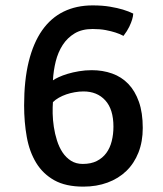

<svg xmlns="http://www.w3.org/2000/svg" viewBox="-20 -694 611 719"><path d="M70.3 -299.3Q70.3 -393.1 87.6 -463.4Q105 -533.7 137.9 -580.6Q170.9 -627.4 218.5 -650.6Q266.1 -673.8 326.7 -673.8Q364.3 -673.8 392.3 -668.9Q420.4 -664.1 439.9 -658.2Q462.4 -651.4 479 -643.1Q478.5 -632.8 474.6 -620.1Q471.2 -608.9 463.9 -593.5Q456.5 -578.1 442.4 -559.6Q429.2 -566.9 412.1 -572.3Q397.5 -577.1 376 -581.3Q354.5 -585.4 326.7 -585.4Q287.1 -585.4 259.8 -569.1Q232.4 -552.7 214.8 -525.6Q197.3 -498.5 188.7 -464.1Q180.2 -429.7 178.2 -393.1Q185.5 -398.4 199.7 -405Q213.9 -411.6 233.2 -417.5Q252.4 -423.3 275.6 -427.2Q298.8 -431.2 323.7 -431.2Q364.7 -431.2 399.9 -418.7Q435.1 -406.2 460.4 -379.9Q485.8 -353.5 500.2 -312.7Q514.6 -272 514.6 -214.8Q514.6 -163.6 498.5 -122.8Q482.4 -82 453.1 -53.7Q423.8 -25.4 382.8 -10.3Q341.8 4.9 292 4.9Q226.1 4.9 183.3 -19Q140.6 -43 115.5 -84.2Q90.3 -125.5 80.3 -180.9Q70.3 -236.3 70.3 -299.3ZM178.2 -311.5Q176.8 -293 177.2 -268.8Q177.7 -244.6 181.6 -218.8Q185.5 -192.9 193.4 -168Q201.2 -143.1 214.1 -123.5Q227.1 -104 245.8 -92Q264.6 -80.1 290 -80.1Q320.8 -80.1 342.5 -91.1Q364.3 -102.1 378.2 -121.1Q392.1 -140.1 398.4 -165.5Q404.8 -190.9 404.8 -219.7Q404.8 -284.7 374.3 -318.1Q343.8 -351.6 292.5 -351.6Q276.4 -351.6 259.8 -348.6Q243.2 -345.7 228.3 -340.6Q213.4 -335.4 200.4 -328.1Q187.5 -320.8 178.2 -311.5Z"/></svg>

Font: Basic
Style: Regular
Weight: 400
Designer: Magnus Gaarde
Foundry: Magnus Gaarde
Version: Version 1.003; ttfautohint (v1.1) -l 6 -r 16 -G 0 -x 16 -D l